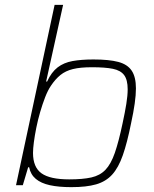

<svg xmlns="http://www.w3.org/2000/svg" viewBox="-20 -763 636 791"><path d="M274 8Q222 8 185.5 0Q149 -8 127.5 -26Q106 -44 100 -74H96L74 0H46L205 -743H240L170 -427H174Q192 -466 217.5 -485.5Q243 -505 279 -511.5Q315 -518 365 -518Q429 -518 467 -508Q505 -498 522.5 -472Q540 -446 540 -399Q540 -372 535 -336.5Q530 -301 520 -255Q504 -175 486 -123.5Q468 -72 442 -43.5Q416 -15 376 -3.5Q336 8 274 8ZM265 -24Q321 -24 356.5 -32Q392 -40 414.5 -63.5Q437 -87 453 -133Q469 -179 485 -255Q495 -301 500.5 -335.5Q506 -370 506 -395Q506 -434 491.5 -453.5Q477 -473 445 -479.5Q413 -486 359 -486Q311 -486 280.5 -478.5Q250 -471 229 -454Q208 -437 190 -410Q177 -391 166 -362.5Q155 -334 145.5 -301.5Q136 -269 129.5 -236.5Q123 -204 119.5 -177Q116 -150 116 -133Q116 -74 151 -49Q186 -24 265 -24Z"/></svg>

Font: Saira Thin Thin
Style: Italic
Weight: 250
Italic angle: -12°
Version: Version 1.101